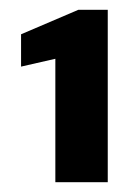

<svg xmlns="http://www.w3.org/2000/svg" viewBox="-20 -724 281 392"><path d="M93 -352V-604L23 -588V-654L140 -704H200V-352Z"/></svg>

Font: DM Sans 9pt 36pt ExtraBold
Style: Regular
Weight: 800
Version: Version 4.004;gftools[0.9.30]